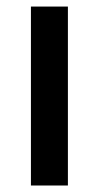

<svg xmlns="http://www.w3.org/2000/svg" viewBox="-20 -571 304 591"><path d="M189 0H75.2V-550.8H189Z"/></svg>

Font: PoppinsZ Medium
Style: Regular
Weight: 500
Designer: Ninad Kale (Devanagari), Jonny Pinhorn (Latin)
Foundry: Indian Type Foundry
Version: Version 3.002;FEAKit 1.0